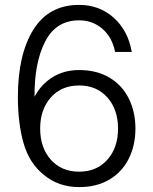

<svg xmlns="http://www.w3.org/2000/svg" viewBox="-20 -752 623 784"><path d="M159 -38Q100 -85 76.5 -166.5Q53 -248 53 -356Q53 -529 116 -630.5Q179 -732 303 -732Q386 -732 444.5 -679.5Q503 -627 518 -540H450Q438 -600 398 -634.5Q358 -669 303 -669Q209 -669 164.5 -582.5Q120 -496 121 -357Q148 -408 195 -437Q242 -466 303 -466Q375 -466 427 -435Q479 -404 506 -349.5Q533 -295 533 -227Q533 -159 506 -104.5Q479 -50 427 -19Q375 12 303 12Q219 12 159 -38ZM303 -51Q375 -51 418.5 -100Q462 -149 462 -227Q462 -305 418.5 -354Q375 -403 303 -403Q231 -403 187.5 -354Q144 -305 144 -227Q144 -149 187.5 -100Q231 -51 303 -51Z"/></svg>

Font: Aspekta 300
Style: Regular
Weight: 300
Designer: Ivo Dolenc
Version: Version 2.000